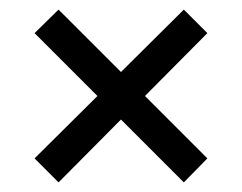

<svg xmlns="http://www.w3.org/2000/svg" viewBox="-20 -480 504 400"><path d="M102 -100 52 -150 183 -280 52 -411 102 -460 232 -330 363 -460 412 -411 282 -280 412 -150 363 -100 232 -231Z"/></svg>

Font: Piazzolla Medium
Style: Regular
Weight: 500
Designer: Juan Pablo del Peral
Foundry: Huerta Tipografica
Version: Version 1.330